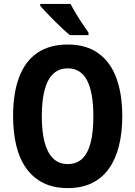

<svg xmlns="http://www.w3.org/2000/svg" viewBox="-20 -953 693 983"><path d="M606 -358Q606 -274 589 -206Q572 -138 537.5 -89.5Q503 -41 450.5 -15.5Q398 10 327 10Q255 10 202.5 -16Q150 -42 115 -90.5Q80 -139 63.5 -207Q47 -275 47 -359Q47 -476 78 -558Q109 -640 171.5 -682.5Q234 -725 327 -725Q422 -725 484 -680Q546 -635 576 -553Q606 -471 606 -358ZM194 -358Q194 -278 208.5 -224Q223 -170 252.5 -141.5Q282 -113 326 -113Q372 -113 401 -140.5Q430 -168 444 -222.5Q458 -277 458 -358Q458 -479 426 -541Q394 -603 327 -603Q282 -603 252.5 -575Q223 -547 208.5 -492.5Q194 -438 194 -358ZM341 -933Q352 -912 369 -883.5Q386 -855 403.5 -829Q421 -803 433 -786V-773H338Q323 -785 302 -804.5Q281 -824 258.5 -846.5Q236 -869 216.5 -889.5Q197 -910 186 -923V-933Z"/></svg>

Font: Noto Sans Khmer Condensed
Style: Bold
Weight: 700
Width: 3
Designer: Danh Hong and the Monotype Design Team
Foundry: Monotype Imaging Inc.
Version: Version 2.004